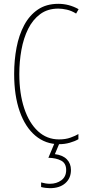

<svg xmlns="http://www.w3.org/2000/svg" viewBox="-20 -744 455 1004"><path d="M285 -699Q229 -699 190 -670Q151 -641 127 -592.5Q103 -544 92 -483Q81 -422 81 -357Q81 -255 106.5 -178Q132 -101 178.5 -58Q225 -15 289 -15Q323 -15 349 -24.5Q375 -34 390 -43V-16Q371 -5 344.5 2.5Q318 10 289 10Q218 10 165 -34.5Q112 -79 83 -161.5Q54 -244 54 -358Q54 -429 66.5 -495Q79 -561 106.5 -612.5Q134 -664 178 -694Q222 -724 285 -724Q341 -724 391 -696L378 -673Q354 -688 329.5 -693.5Q305 -699 285 -699ZM351 145Q351 188 321.5 214Q292 240 241 240Q232 240 219 238.5Q206 237 195 234V210Q220 217 241 217Q276 217 301 198.5Q326 180 326 145Q326 110 300 96Q274 82 233 81L267 0H293L267 62Q308 67 329.5 89Q351 111 351 145Z"/></svg>

Font: Noto Sans Lao Looped ExtraCondensed Thin
Style: Regular
Weight: 100
Width: 2
Designer: Mark Frömberg, Ben Mitchell
Foundry: The Fontpad Ltd
Version: Version 1.002; ttfautohint (v1.8.4.7-5d5b)